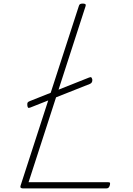

<svg xmlns="http://www.w3.org/2000/svg" viewBox="-20 -1055 745 1075"><path d="M110 0Q90 0 95 -15L421 -1020Q423 -1028 427.5 -1031.5Q432 -1035 444 -1035Q454 -1035 458 -1031.5Q462 -1028 459 -1020L140 -35H584Q595 -35 596 -30.5Q597 -26 595 -18Q592 -8 587.5 -4Q583 0 574 0ZM150 -453Q140 -449 137 -452.5Q134 -456 133 -465Q132 -476 134.5 -480.5Q137 -485 147 -489L479 -621Q489 -625 492 -621Q495 -617 497 -609Q498 -591 483 -585Z"/></svg>

Font: Playwrite CO Thin
Style: Regular
Weight: 250
Version: Version 1.002